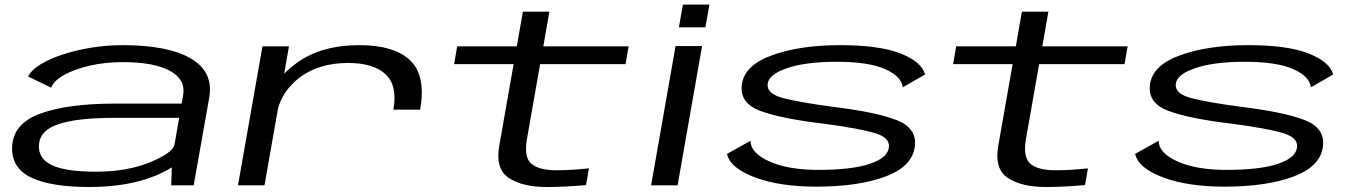

<svg xmlns="http://www.w3.org/2000/svg" viewBox="-20 -780 5714 808"><path d="M700.5 0 703 -76Q674.5 -57 631.5 -39.5Q516 7 356.5 7Q194 7 111.2 -32.8Q28.5 -72.5 31 -160Q34 -259.5 149.2 -301.8Q264.5 -344 464 -344H744.5L750.5 -378.5Q762.5 -444.5 695.8 -481.5Q629 -518.5 496.5 -518.5Q421.5 -518.5 356.8 -503.5Q292 -488.5 248.8 -464Q205.5 -439.5 195.5 -411L98.5 -458Q110.5 -484 148.5 -507.8Q186.5 -531.5 242 -550Q297.5 -568.5 363 -579.2Q428.5 -590 495.5 -590Q687 -590 783.2 -533.8Q879.5 -477.5 860.5 -369L795 0ZM714.5 -172 734 -284H457Q306.5 -284 227.5 -258Q148.5 -232 144 -172Q139.5 -113.5 197.2 -85.5Q255 -57.5 383.5 -57.5Q515.5 -57.5 611.8 -97.2Q708 -137 714 -172Z M1635.5 -318.5Q1653.5 -420 1602.5 -467.5Q1551.5 -515 1445.5 -515Q1322.5 -515 1242 -454.5Q1170.5 -400 1150 -323.5L1093 0H981.5L1084.5 -585H1196L1176 -470Q1198.5 -493 1228 -514.5Q1331.5 -590 1492 -590Q1638.5 -590 1706 -526Q1773.5 -462 1748 -318.5Z M2281.5 7Q2179 7 2121.5 -31Q2064 -69 2081 -166.5L2141.5 -510H1891L1904 -585H2155L2180.5 -731H2292L2266.5 -585H2625.5L2612.5 -510H2253L2197.5 -194.5Q2184 -117.5 2217 -90.2Q2250 -63 2324 -63.5Q2383.5 -63.5 2458.5 -71.5L2446 -1Q2354 7 2281.5 7Z M2720 0 2823 -586H2934.5L2831.5 0ZM2854 -760.5H2965.5L2948.5 -665H2837Z M3415.5 5.5Q3259.5 5.5 3155.8 -34Q3052 -73.5 3039.5 -132.5L3138.5 -187.5Q3139 -135.5 3218.5 -100.2Q3298 -65 3424 -65Q3564.5 -65 3640.5 -90.5Q3716.5 -116 3721 -161Q3725 -202 3658.5 -221Q3592 -240 3450 -259Q3267 -280.5 3179.2 -313.5Q3091.5 -346.5 3102 -424.5Q3113 -506 3230.5 -548Q3348 -590 3515.5 -590Q3680.5 -590 3769.5 -555Q3858.5 -520 3873 -466.5L3779 -412.5Q3774 -458.5 3704.8 -489.2Q3635.5 -520 3501.5 -520Q3370.5 -520 3292.2 -493.2Q3214 -466.5 3210.5 -426Q3206.5 -385 3276.5 -367Q3346.5 -349 3481.5 -331Q3666 -308.5 3752.8 -274.8Q3839.5 -241 3830 -164Q3819.5 -79 3705.5 -36.8Q3591.5 5.5 3415.5 5.5Z M4381.5 7Q4279 7 4221.5 -31Q4164 -69 4181 -166.5L4241.5 -510H3991L4004 -585H4255L4280.5 -731H4392L4366.5 -585H4725.5L4712.5 -510H4353L4297.5 -194.5Q4284 -117.5 4317 -90.2Q4350 -63 4424 -63.5Q4483.5 -63.5 4558.5 -71.5L4546 -1Q4454 7 4381.5 7Z M5133 5.5Q4977 5.5 4873.2 -34Q4769.5 -73.5 4757 -132.5L4856 -187.5Q4856.5 -135.5 4936 -100.2Q5015.5 -65 5141.5 -65Q5282 -65 5358 -90.5Q5434 -116 5438.5 -161Q5442.5 -202 5376 -221Q5309.5 -240 5167.5 -259Q4984.5 -280.5 4896.8 -313.5Q4809 -346.5 4819.5 -424.5Q4830.5 -506 4948 -548Q5065.5 -590 5233 -590Q5398 -590 5487 -555Q5576 -520 5590.5 -466.5L5496.5 -412.5Q5491.5 -458.5 5422.2 -489.2Q5353 -520 5219 -520Q5088 -520 5009.8 -493.2Q4931.5 -466.5 4928 -426Q4924 -385 4994 -367Q5064 -349 5199 -331Q5383.5 -308.5 5470.2 -274.8Q5557 -241 5547.5 -164Q5537 -79 5423 -36.8Q5309 5.5 5133 5.5Z"/></svg>

Font: Anybody UltraExpanded Regular
Style: Italic
Weight: 400
Width: 9
Italic angle: -10°
Designer: Tyler Finck
Foundry: Etcetera Type Company
Version: Version 1.010; ttfautohint (v1.8.3) -l 8 -r 50 -G 200 -x 14 